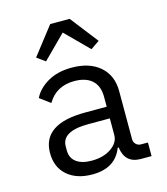

<svg xmlns="http://www.w3.org/2000/svg" viewBox="-115 -854 830 955"><g transform="rotate(-15 300.0 -376.5)"><path d="M495 0Q414 0 403 -84H398Q362 12 243 12Q162 12 114 -30Q66 -72 66 -145Q66 -295 288 -295H398V-346Q398 -402 366 -431Q334 -460 275 -460Q181 -460 137 -384L83 -424Q104 -468 155 -498Q206 -528 280 -528Q371 -528 424.5 -481.5Q478 -435 478 -354V-106Q478 -91 488.5 -80.5Q499 -70 514 -70H550V0ZM398 -150V-235H288Q150 -235 150 -157V-136Q150 -97 178.5 -76Q207 -55 257 -55Q318 -55 358 -82.5Q398 -110 398 -150ZM333 -765 444 -622 399 -591 282 -708 165 -591 122 -622 233 -765Z"/></g></svg>

Font: iA Writer Duo S
Style: Regular
Weight: 400
Designer: Mike Abbink, Paul van der Laan, Pieter van Rosmalen, Oliver Reichenstein
Foundry: Bold Monday and Information Architects Inc.
Version: Version 2.000